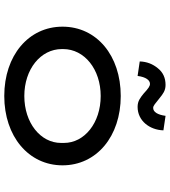

<svg xmlns="http://www.w3.org/2000/svg" viewBox="32 -818 796 900"><g transform="rotate(90 430.0 -368.0)"><path d="M481 -615C546 -615 589 -671 591 -736L523 -746C518 -709 505 -688 486 -688C475 -688 467 -697 440 -718C420 -734 405 -746 378 -746C345 -746 319 -734 300 -710C280 -686 269 -658 268 -625L336 -615C341 -654 356 -673 373 -673C384 -673 394 -666 419 -643C439 -627 454 -615 481 -615ZM430 10C619 10 755 -104 755 -263C755 -423 619 -536 430 -536C240 -536 105 -423 105 -263C105 -104 240 10 430 10ZM430 -84C305 -84 210 -160 210 -260C210 -261 210 -262 210 -263C210 -264 210 -265 210 -266C210 -366 305 -442 430 -442C556 -442 650 -366 650 -270C650 -267 650 -265 650 -263C650 -261 650 -259 650 -256C650 -160 556 -84 430 -84Z"/></g></svg>

Font: Lexend Peta
Style: Regular
Weight: 400
Designer: Bonnie Shaver-Troup, Thomas Jockin
Foundry: Lexend
Version: Version 1.007